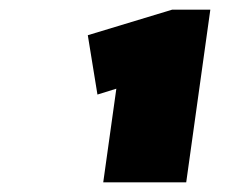

<svg xmlns="http://www.w3.org/2000/svg" viewBox="-20 -808 481 398"><path d="M366 -430H194L228 -673L269 -639L182 -612L162 -735L337 -788H416Z"/></svg>

Font: Pathway Extreme SemiCondensed Black
Style: Italic
Weight: 900
Width: 4
Italic angle: -8°
Version: Version 1.001;gftools[0.9.26]